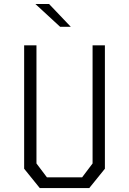

<svg xmlns="http://www.w3.org/2000/svg" viewBox="-20 -962 660 982"><path d="M183.5 0H436.5L516.5 -99V-730H453.5V-126L400 -55H220L166.5 -126V-730H103.5V-99ZM161 -941.5 287.5 -825H342L231 -941.5Z"/></svg>

Font: Monaspace Krypton ExtraLight
Style: Regular
Weight: 200
Designer: Riley Cran & the Lettermatic Team
Foundry: Lettermatic
Version: Version 1.101 (Monaspace Krypton)